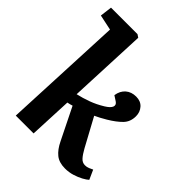

<svg xmlns="http://www.w3.org/2000/svg" viewBox="-218 -889 1025 1025"><g transform="rotate(45 294.0 -376.5)"><path d="M96.5 -680.5 9 -699 17.5 -767H217.5L234 -756L214.5 -310.5Q252 -319 290.3 -333Q328.5 -347 365 -369.5Q394.5 -387.5 400.3 -403.7Q406 -420 389 -431L360.5 -449.5Q366 -486 389.5 -506.3Q413 -526.5 448.5 -526.5Q483 -526.5 502.5 -504.5Q522 -482.5 522 -451.5Q522 -409.5 496 -382.7Q470 -356 425 -329Q405.5 -317.5 391 -309.8Q376.5 -302 362 -295.5L449 -135Q465 -106 479.5 -89.8Q494 -73.5 514 -73.5Q528 -73.5 539.3 -78.3Q550.5 -83 561.5 -88.5L585.5 -35Q575.5 -25.5 554.5 -14Q533.5 -2.5 506.8 5.7Q480 14 450.5 14Q406 14 379 -7.8Q352 -29.5 331.5 -72L242.5 -252Q234.5 -249.5 227 -247.5Q219.5 -245.5 211 -244L200 0H65.5Z"/></g></svg>

Font: Literata
Style: Italic
Weight: 400
Italic angle: -2°
Designer: Latin by Veronika Burian and Jose Scaglione. Greek by Irene Vlachou. Cyrillic by Vera Evstafieva
Foundry: TypeTogether
Version: Version 3.103;gftools[0.9.29]